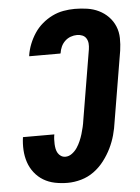

<svg xmlns="http://www.w3.org/2000/svg" viewBox="-53 -785 607 835"><g transform="rotate(-5 250.0 -367.5)"><path d="M209 8Q180 8 153 2.5Q126 -3 103.5 -16.5Q81 -30 64.5 -51Q48 -72 39.5 -97.5Q31 -123 29.5 -151Q28 -179 32 -207H169Q167 -197 166.5 -186Q166 -175 166.5 -164.5Q167 -154 169 -144Q171 -134 176 -125.5Q181 -117 189.5 -111.5Q198 -106 209 -106Q224 -106 237.5 -116Q251 -126 260 -139.5Q269 -153 275.5 -168Q282 -183 286.5 -198Q291 -213 294.5 -228Q298 -243 300 -258L351 -563Q353 -576 352 -588Q351 -600 345 -610Q339 -620 328 -624.5Q317 -629 305 -629Q291 -629 277 -624Q263 -619 252 -608.5Q241 -598 235 -584.5Q229 -571 227 -557Q227 -556 226.5 -556Q226 -556 226 -555H90Q90 -556 90 -557Q90 -558 90 -559Q94 -584 103.5 -608Q113 -632 127.5 -654Q142 -676 162.5 -693.5Q183 -711 206.5 -722.5Q230 -734 255 -738.5Q280 -743 305 -743Q332 -743 359 -739Q386 -735 409.5 -723.5Q433 -712 451 -693.5Q469 -675 479 -651Q489 -627 489.5 -599.5Q490 -572 486 -545L435 -240Q431 -210 423 -181Q415 -152 401.5 -124.5Q388 -97 368.5 -71.5Q349 -46 323.5 -27.5Q298 -9 268 -0.5Q238 8 209 8Z"/></g></svg>

Font: Iosevka SS04 Heavy Oblique
Style: Regular
Weight: 900
Italic angle: -9°
Monospace: yes
Designer: Belleve Invis
Foundry: Belleve Invis
Version: Version 19.0.0; ttfautohint (v1.8.4)